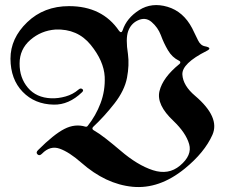

<svg xmlns="http://www.w3.org/2000/svg" viewBox="-20 -738 927 770"><path d="M185.5 -343.8Q213.4 -342.8 242.9 -351.1Q272.5 -359.4 294.4 -378.4Q303.2 -386.2 310.1 -380.9Q316.9 -375.5 309.1 -368.2Q255.9 -316.9 195.3 -318.4Q119.1 -319.8 70.8 -369.9Q22.5 -419.9 22 -502.4Q22 -584.5 89.1 -648.9Q156.2 -713.4 256.8 -713.4Q390.1 -713.4 457.5 -614.3Q461.9 -608.4 465.8 -609.1Q469.7 -609.9 471.7 -616.2Q487.8 -665.5 538.1 -697.5Q588.4 -729.5 651.9 -710.7Q715.3 -691.9 750.5 -625Q763.7 -598.6 773.9 -576.9Q784.2 -555.2 802.7 -552.2Q833.5 -545.9 808.6 -533.7Q709 -483.4 711.4 -439Q713.9 -394.5 762.7 -353.5Q863.3 -267.6 831.8 -197Q800.3 -126.5 721.2 -62Q618.7 21.5 511.2 11Q403.8 0.5 305.7 -85.9Q257.3 -128.4 219.2 -141.8Q181.2 -155.3 148.4 -121.6Q138.2 -111.3 130.4 -118.9Q122.6 -126.5 132.8 -136.2Q195.8 -199.2 238.3 -220.9Q280.8 -242.7 322.8 -230Q328.6 -229 331.5 -232.9Q364.3 -273.9 383.3 -324.2Q402.3 -374.5 399.9 -430.2Q396.5 -493.2 343.8 -558.1Q291 -623 202.6 -619.6Q144.5 -615.2 101.6 -577.9Q58.6 -540.5 58.6 -483.4Q58.1 -426.3 91.8 -386.2Q125.5 -346.2 185.5 -343.8ZM493.2 -521Q499 -477.1 489.3 -426Q479.5 -375 439 -323Q398.4 -271 353.5 -229Q350.1 -225.6 350.6 -221.9Q351.1 -218.3 355.5 -215.8Q378.4 -202.6 404.5 -182.1Q430.7 -161.6 462.9 -134.3Q530.8 -75.7 593.3 -55.4Q655.8 -35.2 701.7 -73.7Q751.5 -115.2 738.5 -160.2Q725.6 -205.1 675.8 -252.9Q606.4 -317.9 619.6 -372.6Q632.8 -427.2 699.7 -481.4Q703.6 -484.4 703.1 -488.5Q702.6 -492.7 697.8 -494.6Q670.4 -507.8 653.6 -536.4Q636.7 -564.9 625 -597.2Q613.3 -627.9 588.1 -649.7Q563 -671.4 530.8 -655.3Q504.4 -642.1 493.9 -612.5Q483.4 -583 493.2 -521Z"/></svg>

Font: Bertholdr Mainzer Fraktur
Style: Regular
Weight: 400
Designer: Peter Wiegel, original typeface by Carl Albert Fahrenwaldt 1901
Foundry: Peter Wiegel
Version: Version 1.000 2010 initial release